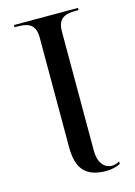

<svg xmlns="http://www.w3.org/2000/svg" viewBox="-112 -774 591 843"><g transform="rotate(-15 183.5 -352.0)"><path d="M267 10C289 10 318 2 329 -5V-16C317 -9 305 -6 294 -6C260 -6 234 -36 234 -89V-632C234 -695 271 -704 316 -704H329V-714H38V-704H51C96 -704 133 -695 133 -632V-133C133 -33 173 10 267 10Z"/></g></svg>

Font: Noto Serif Display
Style: Regular
Weight: 400
Designer: Monotype Design Team
Foundry: Monotype Imaging Inc.
Version: Version 2.009